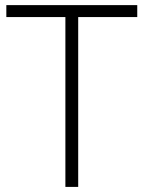

<svg xmlns="http://www.w3.org/2000/svg" viewBox="-20 -734 564 754"><path d="M287.1 -667H519V-713.9H4.9V-667H236.8V0H287.1Z"/></svg>

Font: Open Sans 300
Style: Regular
Weight: 300
Foundry: Ascender Corporation
Version: Version 1.100;PS 001.100;hotconv 1.0.88;makeotf.lib2.5.64775